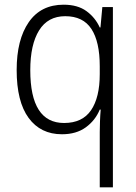

<svg xmlns="http://www.w3.org/2000/svg" viewBox="-20 -562 581 818"><path d="M405 0Q405 -18 406 -45.5Q407 -73 409 -95H405Q386 -49 345.5 -19.5Q305 10 244 10Q153 10 102 -59.5Q51 -129 51 -264Q51 -393 102.5 -467.5Q154 -542 251 -542Q311 -542 348.5 -514.5Q386 -487 405 -445H408L416 -532H461V236H405ZM253 -38Q331 -38 368 -92.5Q405 -147 405 -246V-280Q405 -384 369.5 -438.5Q334 -493 258 -493Q184 -493 146.5 -432.5Q109 -372 109 -263Q109 -38 253 -38Z"/></svg>

Font: Noto Sans Gurmukhi SemiCondensed Light
Style: Regular
Weight: 300
Width: 4
Designer: Jelle Bosma - Monotype Design Team
Foundry: Monotype Imaging Inc.
Version: Version 2.004; ttfautohint (v1.8.4.7-5d5b)